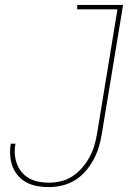

<svg xmlns="http://www.w3.org/2000/svg" viewBox="-20 -755 540 783"><path d="M179 8Q155 8 132 4Q109 0 89 -10.5Q69 -21 54 -38Q39 -55 31 -76.5Q23 -98 21.5 -121.5Q20 -145 24 -169H43Q39 -148 40.5 -127Q42 -106 49 -87Q56 -68 69 -52.5Q82 -37 99.5 -27.5Q117 -18 137.5 -14Q158 -10 179 -10Q204 -10 229 -16Q254 -22 276 -36.5Q298 -51 315.5 -71.5Q333 -92 345.5 -115Q358 -138 365 -162.5Q372 -187 376 -211L459 -717H295V-735H482L395 -208Q391 -182 383 -155.5Q375 -129 361.5 -104Q348 -79 329 -57Q310 -35 285.5 -20Q261 -5 233.5 1.5Q206 8 179 8Z"/></svg>

Font: Iosevka SS18 Thin
Style: Italic
Weight: 100
Italic angle: -9°
Monospace: yes
Designer: Belleve Invis
Foundry: Belleve Invis
Version: Version 25.1.1; ttfautohint (v1.8.4)